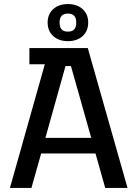

<svg xmlns="http://www.w3.org/2000/svg" viewBox="-20 -927 672 947"><path d="M201 -610H125V-690H413L609 0H499L451 -170H183L135 0H29ZM430 -247 330 -601H303L204 -247ZM215 -816Q215 -857 242.5 -882Q270 -907 315 -907Q360 -907 387.5 -882Q415 -857 415 -816Q415 -774 387.5 -749Q360 -724 315 -724Q270 -724 242.5 -749Q215 -774 215 -816ZM315 -771Q356 -771 356 -814V-817Q356 -860 315 -860Q274 -860 274 -817V-814Q274 -771 315 -771Z"/></svg>

Font: Mozilla Headline BETA
Style: Regular
Weight: 400
Designer: Studio DRAMA
Foundry: Studio DRAMA
Version: Version 0.100